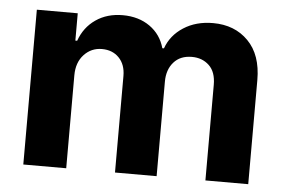

<svg xmlns="http://www.w3.org/2000/svg" viewBox="-44 -613 1000 674"><g transform="rotate(5 456.0 -276.5)"><path d="M60.4 0V-545.5H204.5V-449.2H210.9Q228 -497.5 267.9 -525Q307.9 -552.6 362.9 -552.6Q419 -552.6 458.5 -524.7Q497.9 -496.8 511 -449.2H516.7Q533.4 -496.1 577.2 -524.3Q621.1 -552.6 681.1 -552.6Q757.5 -552.6 805.2 -504.1Q853 -455.6 853 -366.8V0H702.1V-337Q702.1 -382.5 677.9 -405.2Q653.8 -427.9 617.5 -427.9Q576.3 -427.9 553.3 -401.6Q530.2 -375.4 530.2 -333.1V0H383.5V-340.2Q383.5 -380.3 360.6 -404.1Q337.7 -427.9 300.4 -427.9Q262.8 -427.9 237.2 -400.4Q211.6 -372.9 211.6 -327.4V0Z"/></g></svg>

Font: Inter UI
Style: Bold
Weight: 700
Designer: Rasmus Andersson
Foundry: rsms
Version: 3.2;8d6f07862